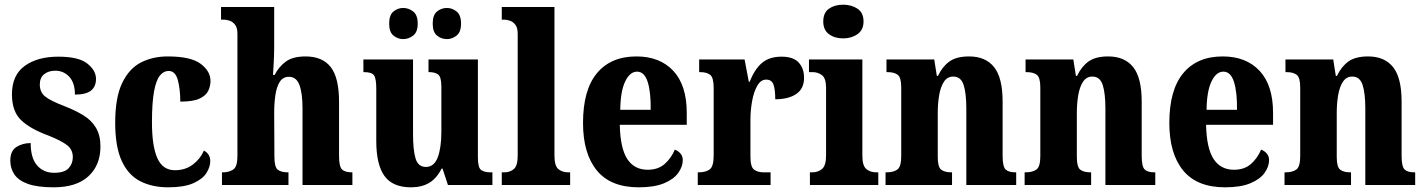

<svg xmlns="http://www.w3.org/2000/svg" viewBox="-20 -790 6086 820"><path d="M209 10Q140 10 99.5 -4.5Q59 -19 41.5 -45Q24 -71 24 -104Q24 -146 50.5 -162.5Q77 -179 111 -179Q111 -115 138.5 -83.5Q166 -52 211 -52Q255 -52 273 -71.5Q291 -91 291 -119Q291 -151 266.5 -170Q242 -189 187 -211Q108 -240 69.5 -277.5Q31 -315 31 -387Q31 -469 85.5 -508.5Q140 -548 229 -548Q316 -548 353 -518.5Q390 -489 390 -453Q390 -420 368.5 -403Q347 -386 300 -386Q300 -436 276 -462Q252 -488 216 -488Q187 -488 168.5 -473Q150 -458 150 -429Q150 -397 172 -378.5Q194 -360 257 -336Q303 -318 337 -297Q371 -276 390 -244Q409 -212 409 -164Q409 -85 358 -37.5Q307 10 209 10Z M698 10Q630 10 579 -16Q528 -42 500 -102.5Q472 -163 472 -266Q472 -374 502 -436Q532 -498 582.5 -523.5Q633 -549 696 -549Q795 -549 837 -517.5Q879 -486 879 -444Q879 -423 869.5 -402.5Q860 -382 832.5 -369Q805 -356 750 -356Q750 -409 739.5 -448Q729 -487 700 -487Q679 -487 663 -467.5Q647 -448 638 -400Q629 -352 629 -267Q629 -166 652 -114.5Q675 -63 727 -63Q772 -63 804 -87.5Q836 -112 851 -147Q878 -132 878 -102Q878 -77 861.5 -51Q845 -25 805.5 -7.5Q766 10 698 10Z M928 0V-54H932Q958 -54 976 -66Q994 -78 994 -123V-646Q994 -672 983.5 -685Q973 -698 959.5 -702Q946 -706 937 -706H924V-760H1151V-593Q1151 -557 1149 -522Q1147 -487 1146 -470H1153Q1170 -504 1200 -526.5Q1230 -549 1285 -549Q1357 -549 1392.5 -503.5Q1428 -458 1428 -356V-125Q1428 -79 1440.5 -66.5Q1453 -54 1483 -54H1485V0H1272V-327Q1272 -391 1259 -426.5Q1246 -462 1214 -462Q1188 -462 1174.5 -440Q1161 -418 1156 -383Q1151 -348 1151 -308L1152 -119Q1152 -77 1166 -65.5Q1180 -54 1209 -54H1212V0Z M1735 10Q1657 10 1622 -38.5Q1587 -87 1587 -188V-411Q1587 -454 1577.5 -468Q1568 -482 1535 -482H1532V-536H1744V-218Q1744 -148 1755 -112.5Q1766 -77 1799 -77Q1834 -77 1849.5 -118Q1865 -159 1865 -228V-419Q1865 -462 1851 -472Q1837 -482 1813 -482H1810V-536H2021V-117Q2021 -73 2035.5 -63.5Q2050 -54 2074 -54H2083V0H1893L1870 -70H1866Q1845 -28 1813 -9Q1781 10 1735 10ZM1889 -623Q1865 -623 1846.5 -638Q1828 -653 1828 -689Q1828 -726 1846.5 -741Q1865 -756 1889 -756Q1911 -756 1930 -741Q1949 -726 1949 -689Q1949 -653 1930 -638Q1911 -623 1889 -623ZM1702 -623Q1679 -623 1660.5 -638Q1642 -653 1642 -689Q1642 -726 1660.5 -741Q1679 -756 1702 -756Q1725 -756 1744.5 -741Q1764 -726 1764 -689Q1764 -653 1744.5 -638Q1725 -623 1702 -623Z M2123 0V-54H2134Q2158 -54 2174.5 -68Q2191 -82 2191 -125V-646Q2191 -672 2180.5 -685Q2170 -698 2156.5 -702Q2143 -706 2134 -706H2123V-760H2348V-125Q2348 -82 2364.5 -68Q2381 -54 2406 -54H2415V0Z M2708 10Q2588 10 2529 -62Q2470 -134 2470 -265Q2470 -406 2529.5 -477.5Q2589 -549 2698 -549Q2798 -549 2855.5 -487.5Q2913 -426 2913 -308V-257H2627Q2629 -157 2659 -111Q2689 -65 2746 -65Q2791 -65 2819 -90Q2847 -115 2862 -151Q2876 -146 2886 -134.5Q2896 -123 2896 -106Q2896 -79 2877 -52Q2858 -25 2816.5 -7.5Q2775 10 2708 10ZM2759 -321Q2760 -397 2746 -440.5Q2732 -484 2701 -484Q2670 -484 2650 -442Q2630 -400 2629 -321Z M2960 0V-54H2964Q2994 -54 3011 -66.5Q3028 -79 3028 -126V-414Q3028 -458 3013.5 -470Q2999 -482 2970 -482H2966V-536H3160L3178 -441H3182Q3203 -495 3234.5 -521.5Q3266 -548 3318 -548Q3368 -548 3391 -523Q3414 -498 3414 -458Q3414 -411 3380.5 -388.5Q3347 -366 3291 -366Q3291 -407 3283.5 -428.5Q3276 -450 3252 -450Q3229 -450 3214 -423.5Q3199 -397 3192 -357.5Q3185 -318 3185 -279V-121Q3185 -77 3200.5 -65.5Q3216 -54 3241 -54H3271V0Z M3581 -626Q3545 -626 3520.5 -644Q3496 -662 3496 -698Q3496 -736 3520.5 -753Q3545 -770 3581 -770Q3616 -770 3642 -753Q3668 -736 3668 -698Q3668 -662 3642 -644Q3616 -626 3581 -626ZM3439 0V-54H3449Q3474 -54 3491 -68.5Q3508 -83 3508 -126V-415Q3508 -455 3491 -468.5Q3474 -482 3450 -482H3435V-536H3663V-125Q3663 -82 3680 -68Q3697 -54 3722 -54H3731V0Z M3762 0V-54H3766Q3796 -54 3812.5 -66Q3829 -78 3829 -123V-417Q3829 -459 3814 -470.5Q3799 -482 3770 -482H3766V-536H3970L3981 -466H3986Q4005 -506 4035 -527.5Q4065 -549 4119 -549Q4189 -549 4225.5 -503.5Q4262 -458 4262 -356V-125Q4262 -79 4274.5 -66.5Q4287 -54 4316 -54H4320V0H4107V-327Q4107 -391 4095.5 -427Q4084 -463 4051 -463Q4026 -463 4011.5 -441Q3997 -419 3991 -383.5Q3985 -348 3985 -308V-119Q3985 -77 3999.5 -65.5Q4014 -54 4043 -54H4046V0Z M4356 0V-54H4360Q4390 -54 4406.5 -66Q4423 -78 4423 -123V-417Q4423 -459 4408 -470.5Q4393 -482 4364 -482H4360V-536H4564L4575 -466H4580Q4599 -506 4629 -527.5Q4659 -549 4713 -549Q4783 -549 4819.5 -503.5Q4856 -458 4856 -356V-125Q4856 -79 4868.5 -66.5Q4881 -54 4910 -54H4914V0H4701V-327Q4701 -391 4689.5 -427Q4678 -463 4645 -463Q4620 -463 4605.5 -441Q4591 -419 4585 -383.5Q4579 -348 4579 -308V-119Q4579 -77 4593.5 -65.5Q4608 -54 4637 -54H4640V0Z M5212 10Q5092 10 5033 -62Q4974 -134 4974 -265Q4974 -406 5033.5 -477.5Q5093 -549 5202 -549Q5302 -549 5359.5 -487.5Q5417 -426 5417 -308V-257H5131Q5133 -157 5163 -111Q5193 -65 5250 -65Q5295 -65 5323 -90Q5351 -115 5366 -151Q5380 -146 5390 -134.5Q5400 -123 5400 -106Q5400 -79 5381 -52Q5362 -25 5320.5 -7.5Q5279 10 5212 10ZM5263 -321Q5264 -397 5250 -440.5Q5236 -484 5205 -484Q5174 -484 5154 -442Q5134 -400 5133 -321Z M5466 0V-54H5470Q5500 -54 5516.5 -66Q5533 -78 5533 -123V-417Q5533 -459 5518 -470.5Q5503 -482 5474 -482H5470V-536H5674L5685 -466H5690Q5709 -506 5739 -527.5Q5769 -549 5823 -549Q5893 -549 5929.5 -503.5Q5966 -458 5966 -356V-125Q5966 -79 5978.5 -66.5Q5991 -54 6020 -54H6024V0H5811V-327Q5811 -391 5799.5 -427Q5788 -463 5755 -463Q5730 -463 5715.5 -441Q5701 -419 5695 -383.5Q5689 -348 5689 -308V-119Q5689 -77 5703.5 -65.5Q5718 -54 5747 -54H5750V0Z"/></svg>

Font: Noto Serif Bengali Condensed ExtraBold
Style: Regular
Weight: 800
Width: 3
Designer: Juan Bruce, Universal Thirst, Indian Type Foundry and the Monotype Design Team.
Foundry: Monotype Imaging Inc.
Version: Version 2.003; ttfautohint (v1.8.4.7-5d5b)